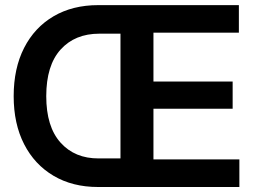

<svg xmlns="http://www.w3.org/2000/svg" viewBox="-20 -748 1019 768"><path d="M372.1 0Q270 0 194.1 -44.9Q118.2 -89.8 76.4 -171.4Q34.7 -252.9 34.7 -363.3Q34.7 -474.6 76.4 -556.4Q118.2 -638.2 194.3 -682.9Q270.5 -727.5 373 -727.5H935.5V-617.2H593.8V-421.9H910.6V-313H593.8V-110.4H937.5V0ZM375 -114.3H461.9V-613.3H377.4Q279.8 -613.3 222.4 -549.8Q165 -486.3 165 -363.3Q165 -241.2 222.2 -177.5Q279.3 -113.8 375 -114.3Z"/></svg>

Font: Inter Tight SemiBold
Style: Regular
Weight: 600
Designer: Rasmus Andersson
Foundry: rsms
Version: Version 3.004; ttfautohint (v1.8.4.7-5d5b)